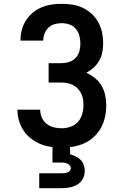

<svg xmlns="http://www.w3.org/2000/svg" viewBox="-20 -763 640 1003"><path d="M302 8Q274 8 245.5 4Q217 0 190.5 -11Q164 -22 141 -40Q118 -58 102.5 -82Q87 -106 79 -133.5Q71 -161 71 -190H190Q190 -169 198.5 -149Q207 -129 223.5 -116Q240 -103 260.5 -98Q281 -93 302 -93Q326 -93 349 -101Q372 -109 387.5 -126.5Q403 -144 409.5 -167.5Q416 -191 416 -214Q416 -230 413.5 -245.5Q411 -261 404 -275Q397 -289 386 -300.5Q375 -312 361 -319Q347 -326 331.5 -329Q316 -332 300 -332H234V-433H300Q320 -433 340 -439Q360 -445 374.5 -460Q389 -475 394.5 -495Q400 -515 400 -535Q400 -556 394.5 -576.5Q389 -597 376 -612.5Q363 -628 343 -635Q323 -642 303 -642Q284 -642 265.5 -637Q247 -632 233.5 -619Q220 -606 213 -588Q206 -570 206 -552V-551H87V-553Q87 -580 94 -606.5Q101 -633 115.5 -656Q130 -679 151 -696.5Q172 -714 197 -724.5Q222 -735 249 -739Q276 -743 303 -743Q331 -743 359 -738.5Q387 -734 412.5 -722Q438 -710 459 -690.5Q480 -671 493.5 -646.5Q507 -622 513 -594Q519 -566 519 -537Q519 -514 514.5 -490.5Q510 -467 498.5 -446.5Q487 -426 469.5 -410Q452 -394 431 -383Q455 -372 476 -355Q497 -338 510.5 -315Q524 -292 529.5 -265.5Q535 -239 535 -212Q535 -182 528.5 -152Q522 -122 507.5 -95.5Q493 -69 470.5 -48Q448 -27 420.5 -14.5Q393 -2 363 3Q333 8 302 8ZM185 220V142H300Q308 142 315.5 141.5Q323 141 330.5 138.5Q338 136 344 130Q350 124 350 116Q350 108 344.5 101.5Q339 95 331.5 91.5Q324 88 316 87Q308 86 300 86H254V-93H346V43Q361 47 375.5 54Q390 61 401 72Q412 83 417.5 98.5Q423 114 423 129Q423 144 418.5 158Q414 172 405 183Q396 194 383.5 201.5Q371 209 357 213Q343 217 328.5 218.5Q314 220 300 220Z"/></svg>

Font: Iosevka Book
Style: Bold
Weight: 700
Designer: Belleve Invis
Foundry: Belleve Invis
Version: Version 28.0.7; ttfautohint (v1.8.3)